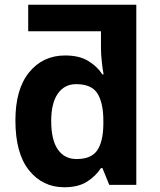

<svg xmlns="http://www.w3.org/2000/svg" viewBox="-20 -780 673 810"><path d="M251 10Q160 10 102.5 -61.5Q45 -133 45 -272Q45 -404 103 -475Q161 -546 255 -546Q314 -546 352 -523Q390 -500 412 -466H417Q413 -487 409.5 -519.5Q406 -552 406 -575V-648H99V-760H555V0H441L412 -71H406Q384 -37 347 -13.5Q310 10 251 10ZM303 -109Q365 -109 390 -145.5Q415 -182 416 -255V-271Q416 -345 391.5 -385Q367 -425 301 -425Q252 -425 224 -385Q196 -345 196 -270Q196 -190 224 -149.5Q252 -109 303 -109Z"/></svg>

Font: Noto IKEA Arabic
Style: Bold
Weight: 700
Designer: Monotype Design Team
Foundry: Monotype Imaging Inc.
Version: Version 1.200